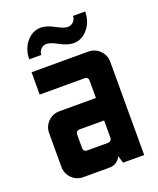

<svg xmlns="http://www.w3.org/2000/svg" viewBox="-123 -720 657 796"><g transform="rotate(-20 205.5 -321.5)"><path d="M152.1 -642.9Q177.9 -642.9 210.4 -625Q242.9 -607.1 259.3 -607.1Q274.3 -607.1 284.6 -617.5Q295 -627.9 295 -642.9H348.6Q348.6 -598.6 322.5 -567.1Q296.4 -535.7 259.3 -535.7Q233.6 -535.7 201.1 -553.6Q168.6 -571.4 152.1 -571.4Q137.1 -571.4 126.8 -561.1Q116.4 -550.7 116.4 -535.7H62.9Q62.9 -580 88.9 -611.4Q115 -642.9 152.1 -642.9ZM267.9 -191.4H160.7Q142.9 -191.4 142.9 -173.6V-116.4Q142.9 -98.6 160.7 -98.6H250Q267.9 -98.6 267.9 -116.4ZM53.6 -482.1H303.6Q333.6 -482.1 354.3 -461.4Q375 -440.7 375 -410.7V0H282.1L272.1 -32.1H271.4Q267.1 -18.6 253.2 -9.3Q239.3 0 223.6 0H107.1Q77.1 0 56.4 -20.7Q35.7 -41.4 35.7 -71.4V-219.3Q35.7 -249.3 56.4 -270Q77.1 -290.7 107.1 -290.7H267.9V-365.7Q267.9 -383.6 250 -383.6H53.6Z"/></g></svg>

Font: Aire Exterior
Style: Regular
Weight: 400
Width: 4
Designer: Jayvee Enaguas (HarvettFox96)
Version: 20190503.02